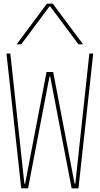

<svg xmlns="http://www.w3.org/2000/svg" viewBox="-20 -1020 540 1040"><path d="M95 0 15 -730H36L112 -25H116L232 -630H268L384 -25H388L464 -730H485L405 0H368L252 -605H248L132 0ZM70 -780 234 -1000H266L430 -780H405L252 -985H248L95 -780Z"/></svg>

Font: M PLUS 1 Code Thin
Style: Regular
Weight: 250
Designer: Coji Morishita
Foundry: UNDERFOREST DESIGN
Version: Version 1.002